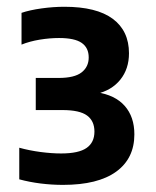

<svg xmlns="http://www.w3.org/2000/svg" viewBox="-20 -834 448 553"><path d="M161.5 -301.5Q129 -301.5 97 -305.5Q65 -309.5 35.5 -317.5V-408.5Q64.5 -400.5 96.8 -396.2Q129 -392 156 -392Q206.5 -392 229.2 -407.8Q252 -423.5 252 -455Q252 -485.5 230.8 -501.2Q209.5 -517 160 -517H83V-609.5H149Q194.5 -609.5 215 -625.5Q235.5 -641.5 235.5 -668.5Q235.5 -696.5 215.2 -710.5Q195 -724.5 150 -724.5Q123.5 -724.5 94.5 -719.8Q65.5 -715 42 -705.5V-797Q65.5 -805 99.8 -809.8Q134 -814.5 165.5 -814.5Q258 -814.5 304.8 -779.8Q351.5 -745 351.5 -680.5Q351.5 -635.5 326.5 -604.5Q301.5 -573.5 257.5 -563.5V-568.5Q311.5 -560.5 339.2 -529Q367 -497.5 367 -447Q367 -377.5 314.5 -339.5Q262 -301.5 161.5 -301.5Z"/></svg>

Font: Encode Sans SemiCondensed
Style: Bold
Weight: 700
Width: 4
Designer: Multiple Designers
Foundry: Impallari Type
Version: Version 3.002